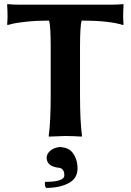

<svg xmlns="http://www.w3.org/2000/svg" viewBox="-20 -668 642 943"><path d="M209 108.9V105Q210.9 85 228.5 71Q246.1 57.1 272.9 54.2H278.8Q317.9 58.1 335.9 81.1Q360.8 113.3 360.8 159.2Q360.8 209 316.4 231.9Q272 254.9 207 254.9Q202.1 251 200.7 241.5Q199.2 231.9 202.1 225.1Q296.4 225.1 295.9 192.9Q295.9 158.7 268.1 155.8Q211.9 149.9 209 108.9ZM229 -436Q229 -540 221.2 -566.9Q161.1 -566.9 110.1 -561.5Q59.1 -556.2 38.1 -550.3L17.1 -544.9L15.1 -548.8Q19 -582 15.1 -645L17.1 -647.9Q41 -645 77.1 -645H524.9Q561 -645 585 -647.9L586.9 -645Q583 -582 586.9 -548.8L585 -544.9Q515.1 -566.9 380.9 -566.9Q373 -540 373 -436V-200.2Q373 -71.3 382.8 0L380.9 2.9Q335 0 300.8 0L220.2 2.9L219.2 0Q229 -67.9 229 -200.2Z"/></svg>

Font: Linux Biolinum
Style: Bold
Weight: 700
Designer: Philipp H. Poll
Foundry: Philipp H. Poll
Version: Version 1.3.2 ; ttfautohint (v0.9)